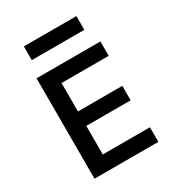

<svg xmlns="http://www.w3.org/2000/svg" viewBox="-196 -949 973 1065"><g transform="rotate(-30 290.0 -416.0)"><path d="M94 0V-643H503V-551H201V-369H485V-276.5H201V-93.5H503V0ZM121.5 -831.5H458V-743.5H121.5Z"/></g></svg>

Font: Karla SemiBold
Style: Regular
Weight: 600
Designer: Jonathan Pinhorn
Version: Version 2.004; ttfautohint (v1.8.4.7-5d5b);gftools[0.9.33]